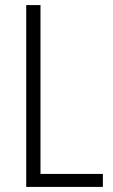

<svg xmlns="http://www.w3.org/2000/svg" viewBox="-20 -734 444 754"><path d="M83 0V-714H139V-51H384V0Z"/></svg>

Font: Noto Sans Lao Looped Condensed Light
Style: Regular
Weight: 300
Width: 3
Designer: Mark Frömberg, Ben Mitchell
Foundry: The Fontpad Ltd
Version: Version 1.002; ttfautohint (v1.8.4.7-5d5b)